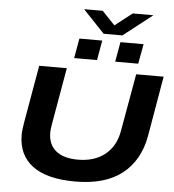

<svg xmlns="http://www.w3.org/2000/svg" viewBox="-67 -1124 1087 1197"><g transform="rotate(5 477.0 -525.5)"><path d="M844.2 -1063 662.1 -920.9H544.9L410.2 -1063H526.9L606.9 -979L714.8 -1063ZM375 -753.9 397 -877.9H540L518.1 -753.9ZM631.8 -753.9 653.8 -877.9H798.8L775.9 -753.9ZM449.2 12.2Q269.5 12.2 180.2 -55.4Q90.8 -123 90.8 -248Q90.8 -280.3 99.1 -326.2L162.1 -687H335L272 -326.2Q267.1 -297.9 267.1 -277.8Q267.1 -204.1 314.9 -164.6Q362.8 -125 453.1 -125Q556.2 -125 622.3 -177.7Q688.5 -230.5 705.1 -326.2L769 -687H940.9L876 -310.1Q848.1 -155.3 741.2 -71.5Q634.3 12.2 449.2 12.2Z"/></g></svg>

Font: Archivo Expanded
Style: Bold Italic
Weight: 700
Width: 7
Italic angle: -10°
Designer: Hector Gatti
Foundry: Omnibus-Type
Version: Version 2.001